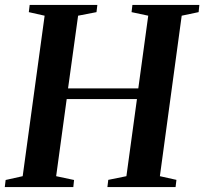

<svg xmlns="http://www.w3.org/2000/svg" viewBox="-24 -763 834 783"><path d="M-4.5 0 -1 -29 68.5 -44.5 158 -699 93.5 -713.5 97 -743H373L369.5 -713.5L294.5 -699L253.5 -402.5H540L580.5 -699L512.5 -713.5L516 -743H789L786 -713.5L717 -699L628 -44.5L695.5 -29.5L692 0H414L417.5 -29.5L491.5 -44.5L534.5 -359H248L205 -44.5L278 -29L275 0Z"/></svg>

Font: Merriweather 96pt SemiBold
Style: Italic
Weight: 600
Italic angle: -7.8°
Version: Version 2.101